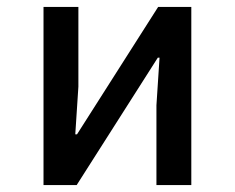

<svg xmlns="http://www.w3.org/2000/svg" viewBox="-20 -536 680 556"><path d="M106 -516H207V-285L198 -147H203L438 -516H534V0H433V-231L442 -369H437L202 0H106Z"/></svg>

Font: Writer Medium
Style: Regular
Weight: 500
Monospace: yes
Designer: Mike Abbink, Paul van der Laan, Pieter van Rosmalen
Foundry: Bold Monday
Version: Version 2.001 2020